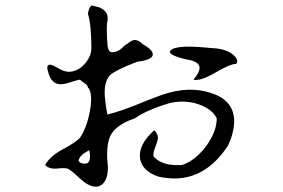

<svg xmlns="http://www.w3.org/2000/svg" viewBox="-20 -696 1040 706"><path d="M343 -11Q325 -6 303 -18Q290 -24 258 -54Q243 -68 231 -75Q219 -80 188 -76Q161 -74 146 -89Q163 -121 209 -146Q256 -171 274 -189Q303 -233 313 -303Q320 -358 303 -375Q303 -383 288 -392Q279 -398 274 -403Q268 -403 230 -391Q193 -379 175 -397Q163 -407 156 -435Q149 -460 166 -458Q176 -456 189 -448Q211 -434 231 -432Q272 -432 300 -472Q316 -494 316 -519Q316 -605 303 -647Q303 -647 304.5 -651.5Q306 -656 308 -665Q310 -668 312 -671Q314 -674 316 -676Q316 -676 323.5 -674.5Q331 -673 345 -669Q382 -653 375 -619Q371 -604 374 -548Q375 -544 375 -540Q375 -536 375 -533Q377 -507 389 -504Q415 -503 434 -525Q442 -533 446 -533Q465 -550 477.5 -549Q490 -548 505 -534L506 -533Q547 -510 541 -491Q534 -475 485 -469Q445 -454 421 -442Q397 -430 387 -422Q358 -395 367 -326Q368 -315 370 -302Q372 -289 375 -275Q397 -280 433.5 -292.5Q470 -305 522 -327Q538 -333 551 -338Q564 -343 575 -347Q676 -382 759 -353Q844 -325 841 -244Q840 -225 834.5 -204Q829 -183 818 -160Q735 -34 610 -40Q597 -41 585 -42.5Q573 -44 561 -47Q503 -67 495 -113Q488 -164 547 -217Q560 -204 560 -193L561 -189Q561 -180 547 -144Q541 -125 547 -118Q575 -90 625 -89H648Q696 -103 739 -160Q777 -213 777 -261Q761 -294 712 -312Q660 -330 604 -317Q520 -292 476 -261Q405 -237 385 -195Q368 -155 377 -80Q376 -22 343 -11ZM770 -428Q717 -397 691 -403Q735 -453 694 -470Q683 -475 659 -479Q612 -490 604 -504Q610 -533 739 -521Q748 -520 754 -519.5Q760 -519 762 -519Q821 -516 846 -486Q858 -470 848 -461Q826 -461 770 -428ZM283 -95Q297 -93 303 -97Q309 -102 310.5 -113.5Q312 -125 310 -134L308 -144Q308 -144 303 -141Q298 -138 287 -131Q275 -122 270 -110Q266 -100 283 -95Z"/></svg>

Font: New Tegomin
Style: Regular
Weight: 400
Designer: Kyosuke Nagai
Version: Version 1.000